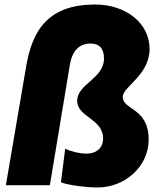

<svg xmlns="http://www.w3.org/2000/svg" viewBox="-20 -819 683 851"><path d="M412 12C535 12 639 -82 639 -200C639 -343 524 -330 524 -390C524 -434 643 -486 643 -602C643 -717 537 -799 402 -799C201 -799 123 -694 95 -519L6 2H201L289 -528C299 -592 329 -626 382 -626C420 -626 441 -604 441 -560C441 -470 322 -447 322 -372C322 -300 437 -293 437 -205C437 -165 409 -138 363 -138C335 -138 295 -147 269 -160L250 -11C282 2 364 12 412 12Z"/></svg>

Font: Jost* Black
Style: Italic
Weight: 900
Italic angle: -10°
Version: Version 3.7